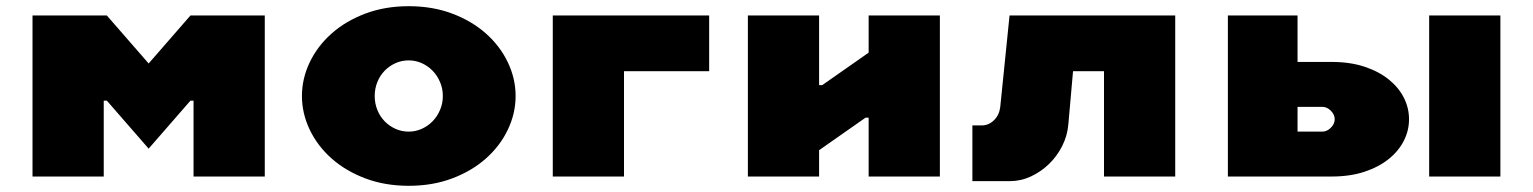

<svg xmlns="http://www.w3.org/2000/svg" viewBox="-20 -570 4950 620"><path d="M595 -520H835V0H605V-245H595L460 -90L325 -245H315V0H85V-520H325L460 -365Z M1300 -375Q1277 -375 1257 -366Q1237 -357 1222 -341.5Q1207 -326 1198.5 -305Q1190 -284 1190 -260Q1190 -236 1198.5 -215Q1207 -194 1222 -178.5Q1237 -163 1257 -154Q1277 -145 1300 -145Q1322 -145 1342 -154Q1362 -163 1377 -178.5Q1392 -194 1401 -215Q1410 -236 1410 -260Q1410 -284 1401 -305Q1392 -326 1377 -341.5Q1362 -357 1342 -366Q1322 -375 1300 -375ZM1300 -550Q1377 -550 1440.5 -526Q1504 -502 1549.5 -461.5Q1595 -421 1620 -368.5Q1645 -316 1645 -260Q1645 -204 1620 -151.5Q1595 -99 1549.5 -58.5Q1504 -18 1440.5 6Q1377 30 1300 30Q1223 30 1159.5 6Q1096 -18 1050.5 -58.5Q1005 -99 980 -151.5Q955 -204 955 -260Q955 -316 980 -368.5Q1005 -421 1050.5 -461.5Q1096 -502 1159.5 -526Q1223 -550 1300 -550Z M2270 -520V-340H1995V0H1765V-520Z M3015 0H2785V-190H2775L2625 -85V0H2395V-520H2625V-295H2635L2785 -400V-520H3015Z M3430 -170Q3427 -132 3410 -98.5Q3393 -65 3367 -40Q3341 -15 3308.5 0Q3276 15 3240 15H3120V-165H3150Q3173 -165 3190 -182Q3207 -199 3210 -225L3240 -520H3775V0H3545V-340H3445Z M4170 -145H4250Q4265 -145 4277.5 -157.5Q4290 -170 4290 -185Q4290 -200 4277.5 -212.5Q4265 -225 4250 -225H4170ZM3945 0V-520H4170V-370H4280Q4340 -370 4386.5 -354.5Q4433 -339 4465 -313Q4497 -287 4513.5 -254Q4530 -221 4530 -185Q4530 -149 4513.5 -116Q4497 -83 4465 -57Q4433 -31 4386.5 -15.5Q4340 0 4280 0ZM4825 0H4595V-520H4825Z"/></svg>

Font: Imperial One
Style: Regular
Weight: 400
Designer: Jovanny Lemonad
Foundry: Jovanny Lemonad
Version: Version 1.000